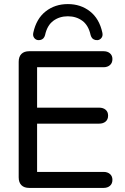

<svg xmlns="http://www.w3.org/2000/svg" viewBox="-20 -921 614 941"><path d="M71.6 -51.9V-618.1Q71.6 -643.2 85 -656.6Q98.3 -670 123.5 -670H487.5Q506.9 -670 518.9 -659.7Q531 -649.3 531 -631.6Q531 -612.8 518.9 -602.2Q506.9 -591.5 487.5 -591.5H161.8V-393.4H465.6Q485.6 -393.4 497.7 -383.1Q509.8 -372.8 509.8 -354.4Q509.8 -335.6 497.7 -325.3Q485.6 -315 465.6 -315H161.8V-78.5H487.5Q506.9 -78.5 518.9 -68.1Q531 -57.8 531 -39.4Q531 -20.7 518.9 -10.3Q506.9 0 487.5 0H123.5Q98.3 0 85 -13.4Q71.6 -26.8 71.6 -51.9ZM143.3 -761.2Q158.2 -829.4 203.8 -865.2Q249.5 -901 312.5 -901Q375.5 -901 421.1 -865.2Q466.8 -829.4 481.6 -761.2Q485.1 -745.9 477.6 -735.7Q470.1 -725.5 458.1 -724.3Q447.2 -723.6 439.3 -727.9Q431.3 -732.1 427.5 -740.3Q426.1 -742.3 424.2 -748.8Q413.8 -796.7 383.7 -819Q353.5 -841.2 312.5 -841.2Q271.5 -841.2 241.3 -819Q211.1 -796.7 200.8 -748.8Q198.9 -742.3 197.5 -740.3Q193.6 -732.1 185.7 -727.9Q177.7 -723.6 166.8 -724.3Q154.8 -725.5 147.3 -735.7Q139.8 -745.9 143.3 -761.2Z"/></svg>

Font: SN Pro Thin
Style: Regular
Weight: 200
Designer: Tobias Whetton
Foundry: Supernotes
Version: Version 1.003;Glyphs 3.3 (3324)